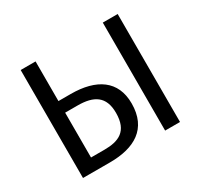

<svg xmlns="http://www.w3.org/2000/svg" viewBox="-145 -875 1108 1061"><g transform="rotate(-30 409.5 -344.5)"><path d="M100 0H272C428 0 539 -61 539 -223C539 -368 437 -436 273 -436H195V-689H100ZM195 -76V-362H274C378 -362 438 -326 438 -221C438 -103 371 -76 280 -76ZM719 0V-689H624V0Z"/></g></svg>

Font: FiraGO Unicode
Style: Regular
Weight: 400
Designer: bBox Type
Foundry: bBox Type GmbH
Version: Version 1.001;PS 001.001;hotconv 1.0.88;makeotf.lib2.5.64775